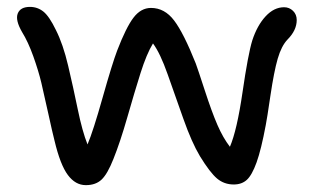

<svg xmlns="http://www.w3.org/2000/svg" viewBox="-20 -522 909 557"><path d="M229 15.1Q198.7 15.1 176.8 -14.4Q154.8 -43.9 138.2 -113.8Q131.8 -138.7 119.9 -193.4Q107.9 -248 99.9 -282Q91.8 -315.9 76.7 -358.4Q61.5 -400.9 43.9 -429.2Q23.9 -463.9 31.5 -482.9Q39.1 -502 66.9 -502Q88.9 -502 106 -488.3Q123 -474.6 142.1 -435.1Q163.1 -393.6 177.7 -331.3Q192.4 -269 205.6 -204.8Q218.8 -140.6 233.9 -103Q250 -140.6 277.8 -239.3Q305.7 -337.9 319.8 -375Q345.7 -442.4 367.2 -470.7Q388.7 -499 418 -499Q457.5 -499 485.1 -462.6Q512.7 -426.3 547.9 -337.9Q553.7 -322.3 574 -260Q594.2 -197.8 610.6 -159.9Q627 -122.1 647 -96.2Q667.5 -144 683.6 -254.6Q699.7 -365.2 711.9 -404.8Q726.1 -448.2 750.5 -474.6Q774.9 -501 804.2 -501Q819.3 -501 830.1 -490.5Q840.8 -480 840.8 -463.9Q840.8 -434.1 814 -407.2Q796.4 -388.7 785.6 -351.6Q774.9 -314.5 764.6 -245.1Q754.4 -175.8 751 -159.2Q737.8 -88.4 724.4 -51Q710.9 -13.7 696 -0.2Q681.2 13.2 658.2 13.2Q630.4 13.2 609.9 -3.9Q589.4 -21 560.1 -68.8Q536.1 -108.9 512 -177.2Q487.8 -245.6 466.3 -306.6Q444.8 -367.7 423.8 -396Q405.3 -365.7 387.7 -310.1Q370.1 -254.4 349.4 -181.9Q328.6 -109.4 309.1 -61Q292 -17.6 274.9 -1.2Q257.8 15.1 229 15.1Z"/></svg>

Font: Shantell Sans Normal
Style: Regular
Weight: 400
Designer: Stephen Nixon, Anya Danilova, Shantell Martin
Foundry: Arrow Type
Version: Version 1.006;[559af2be0]